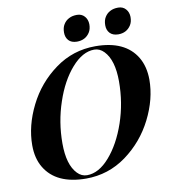

<svg xmlns="http://www.w3.org/2000/svg" viewBox="-98 -1001 973 1098"><g transform="rotate(-10 388.5 -451.5)"><path d="M321.8 -3.9Q390.1 -3.9 453.1 -76.2Q516.1 -148.4 555.2 -262.2Q594.2 -376.5 594.2 -501Q594.2 -625 542 -678.7Q517.6 -704.1 485.8 -704.1Q418 -704.1 354.5 -631.8Q291 -559.6 252.9 -445.8Q213.9 -331.5 213.9 -207Q213.9 -83 265.6 -29.3Q290 -3.9 321.8 -3.9ZM495.1 -722.2Q668 -722.2 734.4 -611.3Q766.6 -557.1 767.1 -481Q767.1 -368.2 709 -252.9Q650.9 -137.7 546.9 -61.5Q442.9 14.2 313 14.2Q140.1 13.7 74.2 -96.7Q42 -150.4 42 -226.1Q42 -339.4 99.6 -455.1Q157.2 -570.8 261.2 -646.5Q364.7 -722.2 495.1 -722.2ZM723.1 -852.1Q723.1 -823.7 710.9 -804.7Q686 -766.1 637.2 -766.1Q605.5 -766.6 588.9 -784.2Q572.3 -801.8 572.3 -830.1Q572.3 -858.4 584 -877Q595.7 -896.5 615.7 -906.7Q634.8 -917 662.1 -917Q689.5 -917 706.1 -898.4Q722.7 -879.9 723.1 -852.1ZM483.9 -852.1Q483.9 -823.7 471.7 -804.7Q446.8 -766.1 397 -766.1Q365.2 -766.6 349.1 -784.2Q333 -801.8 333 -830.1Q333 -858.4 344.7 -877Q356.4 -896.5 376.5 -906.7Q395.5 -917 422.9 -917Q450.2 -917 466.8 -898.4Q483.4 -879.9 483.9 -852.1Z"/></g></svg>

Font: PlayfairDisplay-BoldItalic
Style: Bold Italic
Weight: 700
Italic angle: -14.9847°
Designer: Claus Eggers Sørensen
Foundry: Claus Eggers Sørensen
Version: Version 1.002;PS 001.002;hotconv 1.0.70;makeotf.lib2.5.58329